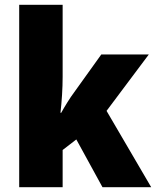

<svg xmlns="http://www.w3.org/2000/svg" viewBox="-20 -780 650 800"><path d="M241 -460Q241 -424 238.5 -384.5Q236 -345 232 -310H235Q246 -330 261 -354Q276 -378 288 -394L402 -553H600L424 -318L610 0H407L298 -199L241 -155V0H60V-760H241Z"/></svg>

Font: Noto Sans Lao Looped SemiCondensed Black
Style: Regular
Weight: 900
Width: 4
Designer: Mark Frömberg, Ben Mitchell
Foundry: The Fontpad Ltd
Version: Version 1.002; ttfautohint (v1.8.4.7-5d5b)